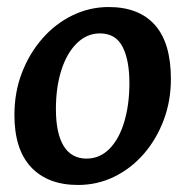

<svg xmlns="http://www.w3.org/2000/svg" viewBox="-20 -511 528 546"><path d="M202 15Q116 15 68.5 -35.5Q21 -86 21 -184Q21 -249 42.5 -304.5Q64 -360 101 -402Q138 -444 186.5 -467.5Q235 -491 289 -491Q375 -491 420.5 -440Q466 -389 466 -286Q466 -224 445.5 -169.5Q425 -115 389 -73.5Q353 -32 305 -8.5Q257 15 202 15ZM226 -60Q264 -60 291.5 -88Q319 -116 333.5 -165Q348 -214 348 -275Q348 -340 328.5 -378Q309 -416 264 -416Q227 -416 198.5 -388Q170 -360 154.5 -311.5Q139 -263 139 -201Q139 -132 161 -96Q183 -60 226 -60Z"/></svg>

Font: Alkatra
Style: Regular
Weight: 400
Designer: Suman Bhandary
Version: Version 1.100;gftools[0.9.22]